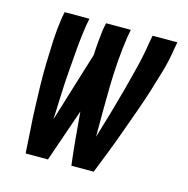

<svg xmlns="http://www.w3.org/2000/svg" viewBox="-83 -600 667 681"><g transform="rotate(15 250.0 -260.0)"><path d="M69 0Q67 -41 64 -81.5Q61 -122 59.5 -163Q58 -204 57 -245Q56 -286 57 -327.5Q58 -369 60 -410.5Q62 -452 68 -494L73 -520H164L159 -494Q152 -450 148.5 -406Q145 -362 141.5 -318Q138 -274 136.5 -230.5Q135 -187 133 -143L212 -400Q213 -424 215 -447Q217 -470 220 -494L225 -520H316L311 -494Q304 -447 300.5 -400.5Q297 -354 296 -307.5Q295 -261 295 -214.5Q295 -168 295 -122Q309 -168 322.5 -214.5Q336 -261 348.5 -307.5Q361 -354 372.5 -400.5Q384 -447 391 -494L396 -520H487L482 -494Q476 -452 464 -410.5Q452 -369 439 -327.5Q426 -286 411 -245Q396 -204 381.5 -163Q367 -122 351 -81.5Q335 -41 319 0H237Q231 -48 226.5 -96.5Q222 -145 218 -194L151 0Z"/></g></svg>

Font: Iosevka SS18 Medium
Style: Italic
Weight: 500
Italic angle: -9°
Monospace: yes
Designer: Belleve Invis
Foundry: Belleve Invis
Version: Version 25.1.1; ttfautohint (v1.8.4)